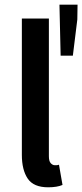

<svg xmlns="http://www.w3.org/2000/svg" viewBox="-20 -785 350 817"><path d="M185 12Q123 12 98 -25Q73 -62 73 -126V-706H188V-120Q188 -99 196 -90.5Q204 -82 213 -82Q217 -82 220.5 -82Q224 -82 231 -84L246 2Q223 12 185 12ZM238 -548 233 -765H310L309 -702L290 -548Z"/></svg>

Font: Processing Sans Pro Semibold
Style: Regular
Weight: 600
Designer: Paul D. Hunt
Foundry: Adobe Systems Incorporated
Version: Version 2.020;PS 2.000;hotconv 1.0.86;makeotf.lib2.5.63406